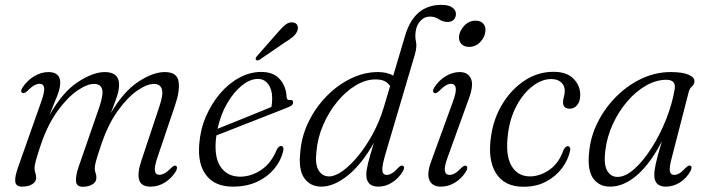

<svg xmlns="http://www.w3.org/2000/svg" viewBox="-20 -740 2832 770"><path d="M295.5 -71.5 378.5 -311Q396 -363 389.2 -383.2Q382.5 -403.5 357.5 -403.5Q329 -403.5 289.5 -376.2Q250 -349 211 -295.2Q172 -241.5 144.5 -162Q128.5 -114 123.5 -95Q118.5 -76 118.5 -65Q118.5 -54.5 121.8 -46.2Q125 -38 125 -27Q125 -11 109.2 -1.2Q93.5 8.5 68 8.5Q44 8.5 41.2 -11.2Q38.5 -31 54 -73.5L144.5 -330Q159.5 -371 157 -387.5Q154.5 -404 138.5 -404Q128.5 -404 116.5 -397.2Q104.5 -390.5 88.5 -374Q77 -364 70.5 -367Q59.5 -372 70 -388.5Q88.5 -417 116.8 -434Q145 -451 174 -451Q221.5 -451 221.5 -408.5Q221.5 -385 209 -354.5Q196.5 -324 178 -277.5Q231 -371 292.2 -411Q353.5 -451 400.5 -451Q459 -451 457.5 -397Q457 -377 448.2 -351Q439.5 -325 424.5 -286.5Q475 -372.5 534.2 -411.8Q593.5 -451 640.5 -451Q690.5 -451 696.2 -412.8Q702 -374.5 681 -314.5L613 -113.5Q598.5 -71.5 601.2 -55.2Q604 -39 619 -39Q629 -39 640.5 -45.2Q652 -51.5 668 -68Q679 -78.5 685 -75Q694.5 -70.5 685.5 -53Q668.5 -25.5 641.8 -8.5Q615 8.5 584 8.5Q546 8.5 538 -18.8Q530 -46 547.5 -97.5L618.5 -311Q636 -362 629 -382.8Q622 -403.5 597.5 -403.5Q569.5 -403.5 530.2 -376.5Q491 -349.5 451.5 -294.2Q412 -239 384 -154Q369.5 -111.5 364.8 -93.2Q360 -75 360 -65Q360 -54 363.5 -45.8Q367 -37.5 366.5 -26.5Q366.5 -10.5 351.2 -0.8Q336 9 312 9Q286.5 9 284.8 -13Q283 -35 295.5 -71.5Z M1116 -135.5Q1108 -98.5 1081.8 -65.5Q1055.5 -32.5 1013 -12Q970.5 8.5 913.5 8.5Q843 8.5 807.8 -36.2Q772.5 -81 779 -161Q783 -219 805.2 -271.2Q827.5 -323.5 862 -364.2Q896.5 -405 939.5 -428.2Q982.5 -451.5 1028 -451.5Q1077 -451.5 1102.5 -422Q1128 -392.5 1129.5 -350Q1130.5 -337.5 1142 -339Q1154.5 -341 1155.5 -330Q1156.5 -317.5 1136 -310Q1113.5 -301 1075.5 -286Q1037.5 -271 994.2 -254.2Q951 -237.5 912 -222Q873 -206.5 848 -197Q846.5 -187 845.5 -177.5Q839.5 -104.5 866.8 -68Q894 -31.5 943 -31.5Q987 -31.5 1027.5 -58.5Q1068 -85.5 1090.5 -141Q1098.5 -155 1107.5 -154.5Q1119.5 -154 1116 -135.5ZM1014.5 -423.5Q983 -423.5 950.2 -397.2Q917.5 -371 891.2 -326Q865 -281 852.5 -223.5Q880 -234.5 919.8 -250.5Q959.5 -266.5 999.5 -282.8Q1039.5 -299 1068.5 -311Q1071.5 -325 1071.5 -347Q1071.5 -380.5 1056 -402Q1040.5 -423.5 1014.5 -423.5ZM1091 -606.5Q1109 -628 1124 -640.2Q1139 -652.5 1154.5 -650Q1168 -648.5 1172.5 -638.5Q1177 -628.5 1172.5 -616.5Q1167.5 -603.5 1154.8 -592.5Q1142 -581.5 1123.5 -570.5L1021 -500.5Q1011 -495 1006.5 -500.5Q1004 -503.5 1006 -507.8Q1008 -512 1011.5 -516Z M1596 -53.5Q1579.5 -25.5 1553 -8.5Q1526.5 8.5 1497.5 8.5Q1449 8.5 1449 -40Q1449 -56 1455.5 -83.2Q1462 -110.5 1479.5 -167.5Q1430 -80 1374.2 -35.8Q1318.5 8.5 1268.5 8.5Q1225 8.5 1200.5 -25.2Q1176 -59 1184.5 -133Q1190 -195.5 1218 -252.5Q1246 -309.5 1289.8 -354.2Q1333.5 -399 1386.8 -425Q1440 -451 1496 -451Q1533.5 -451 1557 -436.5L1605 -598Q1641.5 -720.5 1750.5 -720.5Q1779.5 -720.5 1794 -709.8Q1808.5 -699 1808.5 -684.5Q1808.5 -670.5 1800 -661.2Q1791.5 -652 1775.5 -652Q1756 -652 1740.2 -662.8Q1724.5 -673.5 1703.5 -673.5Q1682.5 -673.5 1666.8 -657Q1651 -640.5 1647.5 -616.5Q1643.5 -594 1648.2 -573.5Q1653 -553 1643.5 -520.5L1527 -126.5Q1512.5 -78 1513.2 -58.2Q1514 -38.5 1531 -38.5Q1540.5 -38.5 1551.8 -45Q1563 -51.5 1578 -68Q1589 -79 1596 -75Q1605 -70.5 1596 -53.5ZM1249 -131.5Q1243 -81 1257.8 -56.8Q1272.5 -32.5 1300 -32.5Q1324 -32.5 1354.8 -54.8Q1385.5 -77 1417 -115.5Q1448.5 -154 1475.2 -203.5Q1502 -253 1518.5 -307.5L1544.5 -395Q1536 -408 1522.2 -414.8Q1508.5 -421.5 1486.5 -421.5Q1446 -421.5 1406 -397.2Q1366 -373 1332 -331.5Q1298 -290 1275.8 -238.2Q1253.5 -186.5 1249 -131.5Z M1861.5 -552Q1841 -552 1830 -564.2Q1819 -576.5 1821 -594.5Q1823 -616.5 1841.8 -636.8Q1860.5 -657 1887 -657Q1908 -657 1918.5 -644.8Q1929 -632.5 1926.5 -614Q1924.5 -591 1906 -571.5Q1887.5 -552 1861.5 -552ZM1775.5 -110Q1761 -70.5 1764.2 -54.5Q1767.5 -38.5 1783 -38.5Q1792.5 -38.5 1804 -44.8Q1815.5 -51 1831 -67.5Q1842.5 -78.5 1849 -75Q1859 -70 1849 -52.5Q1832 -24.5 1805.2 -8Q1778.5 8.5 1748 8.5Q1714 8.5 1702.2 -17.2Q1690.5 -43 1710 -95L1795 -328.5Q1810.5 -370 1807.8 -387Q1805 -404 1788.5 -404Q1779 -404 1767.5 -397.2Q1756 -390.5 1740 -374Q1728.5 -363.5 1722 -367Q1711.5 -372 1721.5 -389Q1739.5 -417.5 1767.2 -434.2Q1795 -451 1823.5 -451Q1856.5 -451 1868.5 -425Q1880.5 -399 1860.5 -345Z M2190.5 -423Q2153.5 -423 2116.8 -395.2Q2080 -367.5 2053 -318.5Q2026 -269.5 2017.5 -205.5Q2006 -119 2030.8 -75.8Q2055.5 -32.5 2106 -32.5Q2146 -33 2183.5 -59Q2221 -85 2240 -138.5Q2248 -154 2257.5 -154Q2262.5 -153.5 2265.5 -148.2Q2268.5 -143 2265.5 -132.5Q2258 -98 2233.8 -65.5Q2209.5 -33 2170.5 -12Q2131.5 9 2079 9Q2002.5 9 1968.5 -46.2Q1934.5 -101.5 1950 -198Q1960.5 -267.5 1996.2 -325.2Q2032 -383 2084.8 -417.5Q2137.5 -452 2200 -452Q2253 -452 2280.2 -424.2Q2307.5 -396.5 2307 -358Q2306.5 -332 2294.2 -318Q2282 -304 2265.5 -304Q2237.5 -304 2238 -330.5Q2238 -341 2241.5 -352.2Q2245 -363.5 2245 -376Q2245 -396.5 2230.5 -409.8Q2216 -423 2190.5 -423Z M2674 -107Q2663.5 -68 2666.5 -53.2Q2669.5 -38.5 2683.5 -38.5Q2694 -38.5 2704.8 -45Q2715.5 -51.5 2731 -68Q2742 -78.5 2748.5 -75.5Q2758 -71 2749 -53.5Q2733 -25 2706.5 -8.2Q2680 8.5 2650 8.5Q2604 8.5 2604 -38Q2604 -55.5 2610 -83.8Q2616 -112 2634.5 -173.5Q2589 -85 2535.5 -38.2Q2482 8.5 2427 8.5Q2382 8.5 2358.2 -25.5Q2334.5 -59.5 2343 -133Q2349 -194 2377.8 -251Q2406.5 -308 2452 -353.2Q2497.5 -398.5 2553.5 -424.8Q2609.5 -451 2670.5 -451Q2717 -451 2741.2 -440.5Q2765.5 -430 2765 -413.5Q2764 -401 2755 -393.2Q2746 -385.5 2742.5 -373ZM2407.5 -135.5Q2400.5 -80.5 2415 -55.5Q2429.5 -30.5 2456.5 -30.5Q2488 -30.5 2523.8 -62.2Q2559.5 -94 2592.8 -146Q2626 -198 2651 -260.5Q2676 -323 2686 -384Q2691 -420 2652.5 -420Q2611.5 -420 2570.8 -396.8Q2530 -373.5 2495.5 -333.2Q2461 -293 2437.5 -242Q2414 -191 2407.5 -135.5Z"/></svg>

Font: Fraunces 72pt S050 Light
Style: Italic
Weight: 300
Italic angle: -16°
Version: Version 1.000; ttfautohint (v1.8.3)